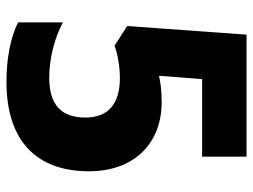

<svg xmlns="http://www.w3.org/2000/svg" viewBox="-112 -642 764 579"><g transform="rotate(90 269.5 -352.0)"><path d="M288 -458C253 -458 231 -455 208 -450L218 -580H452V-714H84L58 -354L117 -316C145 -326 181 -332 215 -332C294 -332 334 -296 334 -228C334 -154 294 -119 214 -119C153 -119 93 -136 47 -160V-25C93 -2 157 10 226 10C405 10 496 -81 496 -239C496 -378 409 -458 288 -458Z"/></g></svg>

Font: Noto Sans Sinhala UI SemiCondensed ExtraBold
Style: Regular
Weight: 800
Width: 4
Designer: Jelle Bosma - Monotype Design Team
Foundry: Monotype Imaging Inc.
Version: Version 2.006